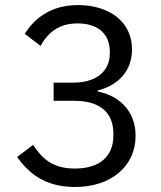

<svg xmlns="http://www.w3.org/2000/svg" viewBox="-20 -730 640 762"><path d="M269.9 -402H192.8V-329.9H275.9C377.8 -329.9 430 -282 430 -199.9V-192.1C430 -109 375 -61.1 277 -61.1C188.9 -61.1 148.1 -100.1 111.2 -154.8L47.9 -106.9C90.9 -46.9 154.1 12.1 277 12.1C421.9 12.1 518.1 -71 518.1 -191.1C518.1 -296.2 445 -351.9 367.9 -366.8V-371.1C443.9 -389.9 503.9 -443.9 503.9 -534.1C503.9 -647 409.1 -709.9 290.1 -709.9C176.1 -709.9 114 -652 78.1 -595.9L141 -547.9C170.1 -600.9 214.1 -637.1 288 -637.1C364 -637.1 415.8 -599.1 415.8 -524.9V-518.1C415.8 -451 366.8 -402 269.9 -402Z"/></svg>

Font: Margiela Mono
Style: Regular
Weight: 400
Designer: Mike Abbink, Paul van der Laan, Pieter van Rosmalen
Foundry: Bold Monday
Version: Version 2.003 2021